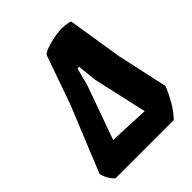

<svg xmlns="http://www.w3.org/2000/svg" viewBox="-209 -882 1008 1008"><g transform="rotate(-45 295.0 -378.0)"><path d="M61 0Q46.4 -14.2 35.2 -33.4Q23.9 -52.7 18.6 -75.2L168 -440.9L264.2 -713.9Q273.4 -724.6 299.8 -733.9Q326.2 -743.2 356.9 -749.5Q387.7 -755.9 410.2 -756.3Q424.3 -756.8 446.5 -754.4Q468.8 -752 479.5 -746.6L528.3 -440.9L590.3 -156.2Q573.2 -114.7 550.3 -75Q527.3 -35.2 494.6 0ZM419.4 -141.1 352.1 -440.9 340.8 -548.8H328.6L303.2 -451.7L195.3 -150.9Z"/></g></svg>

Font: Fruktur
Style: Italic
Weight: 400
Italic angle: -8°
Designer: Viktoriya Grabowska, Eben Sorkin
Foundry: Viktoriya Grabowska
Version: Version 1.008; ttfautohint (v1.8.4.7-5d5b)